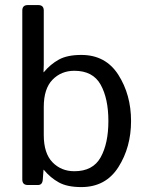

<svg xmlns="http://www.w3.org/2000/svg" viewBox="-20 -741 586 769"><path d="M91.3 0Q69.3 0 69.3 -22V-698.7Q69.3 -720.7 91.3 -720.7H133.3Q155.3 -720.7 155.3 -698.7V-481.4Q155.3 -466.3 154.3 -451.7H155.3Q182.1 -483.9 215.8 -502.4Q249.5 -521 305.7 -521Q403.3 -521 454.1 -441.2Q504.9 -361.3 504.9 -256.3Q504.9 -151.4 454.1 -71.5Q403.3 8.3 305.7 8.3Q249.5 8.3 215.8 -10.3Q182.1 -28.8 155.3 -61H154.3L151.4 -22Q149.9 0 132.3 0ZM155.3 -200.2Q155.3 -127 190.2 -91.1Q225.1 -55.2 277.8 -55.2Q352.1 -55.2 383.1 -110.8Q414.1 -166.5 414.1 -256.3Q414.1 -346.2 383.1 -401.9Q352.1 -457.5 277.8 -457.5Q225.1 -457.5 190.2 -421.6Q155.3 -385.7 155.3 -312.5Z"/></svg>

Font: Istok
Style: Regular
Weight: 500
Designer: Andrey V. Panov
Foundry: Andrey V. Panov
Version: Version 1.0.3